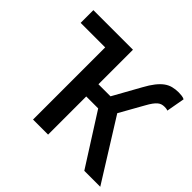

<svg xmlns="http://www.w3.org/2000/svg" viewBox="-156 -856 1046 1046"><g transform="rotate(45 366.5 -333.0)"><path d="M215 0V-556H26V-654H331V-388H424L512 -546Q531 -581 549.5 -604.5Q568 -628 586.5 -641.5Q605 -655 626 -660.5Q647 -666 672 -666Q683 -666 695.5 -664.5Q708 -663 717 -658L698 -552Q690 -555 683.5 -555.5Q677 -556 672 -556Q661 -556 651.5 -553Q642 -550 633 -542.5Q624 -535 614 -521.5Q604 -508 592 -486L515 -349L733 0H610L423 -294H331V0Z"/></g></svg>

Font: Giro Semibold
Style: Regular
Weight: 600
Designer: Paul D. Hunt
Foundry: Adobe Systems Incorporated
Version: Version 1.000;PS 1.0;hotconv 1.0.88;makeotf.lib2.5.647800